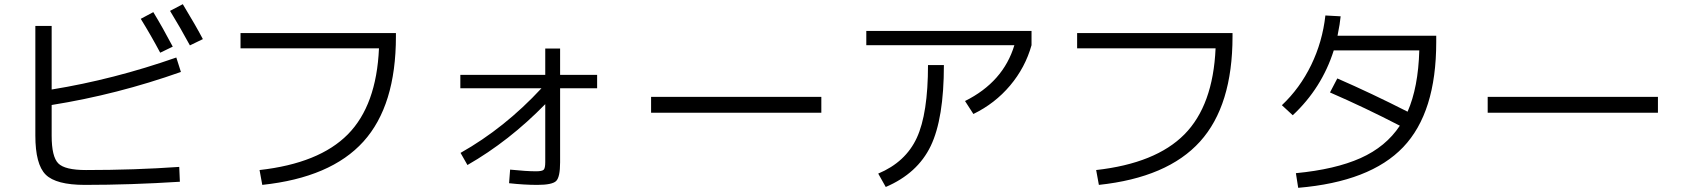

<svg xmlns="http://www.w3.org/2000/svg" viewBox="-20 -861 8040 918"><path d="M653 -771 713 -803Q758 -729 806 -638L746 -609Q703 -690 653 -771ZM793 -809 854 -841Q917 -737 950 -674L888 -644Q842 -729 793 -809ZM227 -737V-433Q523 -481 823 -586L845 -517Q540 -409 227 -359V-212Q227 -112 258.5 -80Q290 -48 391 -48Q624 -48 837 -63L840 8Q603 23 386 23Q248 23 198.5 -26Q149 -75 149 -213V-737Z M1130 -703H1873V-687Q1873 -356 1717.5 -184Q1562 -12 1234 23L1221 -48Q1506 -80 1643 -218.5Q1780 -357 1792 -630H1130Z M2181 -503H2587V-629H2658V-503H2835V-439H2658V-85Q2658 -14 2639 4.5Q2620 23 2549 23Q2486 23 2414 15L2419 -50Q2497 -42 2543 -42Q2572 -42 2579.5 -49.5Q2587 -57 2587 -86V-363Q2414 -186 2215 -72L2182 -130Q2393 -249 2569 -439H2181Z M3093 -322V-398H3907V-322Z M4122 -645V-713H4912V-645Q4882 -538 4809.5 -452Q4737 -366 4634 -316L4594 -378Q4777 -469 4830 -645ZM4417 -550H4493Q4493 -294 4430 -163Q4367 -32 4215 33L4179 -31Q4310 -86 4363.5 -202Q4417 -318 4417 -550Z M5130 -703H5873V-687Q5873 -356 5717.5 -184Q5562 -12 5234 23L5221 -48Q5506 -80 5643 -218.5Q5780 -357 5792 -630H5130Z M6187 37 6176 -33Q6364 -51 6485 -105Q6606 -159 6673 -260Q6507 -346 6339 -419L6374 -486Q6537 -415 6710 -327Q6761 -443 6766 -620H6357Q6300 -440 6161 -310L6109 -358Q6195 -439 6249 -550Q6303 -661 6317 -787L6390 -783Q6387 -749 6375 -690H6847V-660Q6847 -323 6689 -157.5Q6531 8 6187 37Z M7093 -322V-398H7907V-322Z"/></svg>

Font: M PLUS 1p
Style: Regular
Weight: 400
Version: Version 1.062